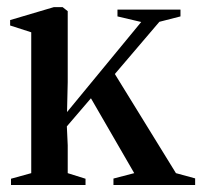

<svg xmlns="http://www.w3.org/2000/svg" viewBox="-20 -530 579 550"><path d="M69.5 -34V-437.5L9 -457V-472.5L134 -509.5H159.5L174 -498V-294.5L172 -209L384.5 -467L316.5 -483V-502.5H497V-483L436.5 -467.5L309 -318L484 -34L539 -19V0H305V-18.5L364.5 -34L240.5 -248.5L171.5 -168L174 -114V-34L225 -18V0H11.5V-18Z"/></svg>

Font: Merriweather 144pt Medium
Style: Regular
Weight: 500
Version: Version 2.100